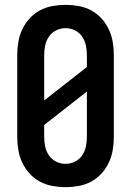

<svg xmlns="http://www.w3.org/2000/svg" viewBox="-20 -763 540 791"><path d="M250 8Q223 8 195.5 3Q168 -2 144 -15Q120 -28 101.5 -48.5Q83 -69 71.5 -93.5Q60 -118 55.5 -145.5Q51 -173 51 -200V-535Q51 -562 55.5 -589.5Q60 -617 71.5 -641.5Q83 -666 101.5 -686.5Q120 -707 144 -720Q168 -733 195.5 -738Q223 -743 250 -743Q277 -743 304.5 -738Q332 -733 356 -720Q380 -707 398.5 -686.5Q417 -666 428.5 -641.5Q440 -617 444.5 -589.5Q449 -562 449 -535V-200Q449 -173 444.5 -145.5Q440 -118 428.5 -93.5Q417 -69 398.5 -48.5Q380 -28 356 -15Q332 -2 304.5 3Q277 8 250 8ZM162 -349 338 -487V-535Q338 -555 334 -575Q330 -595 318.5 -612Q307 -629 288.5 -638Q270 -647 250 -647Q230 -647 211.5 -638Q193 -629 181.5 -612Q170 -595 166 -575Q162 -555 162 -535ZM250 -88Q270 -88 288.5 -97Q307 -106 318.5 -123Q330 -140 334 -160Q338 -180 338 -200V-386L162 -248V-200Q162 -180 166 -160Q170 -140 181.5 -123Q193 -106 211.5 -97Q230 -88 250 -88Z"/></svg>

Font: Iosevka Fixed
Style: Bold
Weight: 700
Monospace: yes
Designer: Belleve Invis
Foundry: Belleve Invis
Version: Version 32.3.0